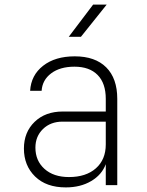

<svg xmlns="http://www.w3.org/2000/svg" viewBox="-20 -805 640 835"><path d="M266 10Q181 10 132.5 -37.5Q84 -85 84 -159Q84 -230 130.5 -275Q177 -320 253 -320H440V-375Q440 -443 404.5 -479Q369 -515 304 -515Q241 -515 202.5 -486Q164 -457 161 -410H111Q115 -478 167.5 -519Q220 -560 305 -560Q394 -560 442 -512Q490 -464 490 -375V0H440V-91Q423 -45 376.5 -17.5Q330 10 266 10ZM280 -35Q354 -35 397 -73Q440 -111 440 -177V-276H252Q200 -276 167 -244Q134 -212 134 -163Q134 -106 173.5 -70.5Q213 -35 280 -35ZM279 -645 385 -785H444L332 -645Z"/></svg>

Font: JetBrains Mono NL Thin
Style: Regular
Weight: 100
Monospace: yes
Designer: Philipp Nurullin, Konstantin Bulenkov
Foundry: JetBrains
Version: Version 2.305; ttfautohint (v1.8.4.7-5d5b)